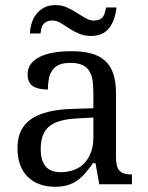

<svg xmlns="http://www.w3.org/2000/svg" viewBox="-20 -716 574 746"><path d="M138.2 -137.2Q138.2 -91.8 157.5 -69.3Q176.8 -46.9 216.3 -46.9Q244.1 -46.9 268.6 -56.2Q293 -65.4 308.8 -83Q324.7 -100.6 333.7 -125.2Q342.8 -149.9 342.8 -181.2V-259.3L281.2 -255.9Q240.2 -253.9 212.9 -245.8Q185.5 -237.8 168.9 -222.9Q152.3 -208 145.3 -186.3Q138.2 -164.6 138.2 -137.2ZM253.9 -471.7Q225.6 -471.7 209 -464.1Q192.4 -456.5 182.9 -442.6Q173.3 -428.7 169.7 -409.4Q166 -390.1 166 -368.2Q127 -368.2 107.2 -381.6Q87.4 -395 87.4 -427.2Q87.4 -451.2 100.6 -468.3Q113.8 -485.4 137 -496.3Q160.2 -507.3 191.4 -512.2Q222.7 -517.1 257.8 -517.1Q300.8 -517.1 333.3 -508.5Q365.7 -500 387.5 -480.7Q409.2 -461.4 419.9 -430.2Q430.7 -398.9 430.7 -354V-106.9Q430.7 -86.9 433.8 -73.7Q437 -60.5 444.6 -52.7Q452.1 -44.9 463.4 -41.5Q474.6 -38.1 490.7 -38.1H492.7V0H365.7L351.1 -82H341.3Q326.7 -61.5 312.7 -44.9Q298.8 -28.3 282.2 -16.1Q265.6 -3.9 244.1 2.9Q222.7 9.8 194.3 9.8Q162.6 9.8 135.7 0.5Q108.9 -8.8 89.1 -27.6Q69.3 -46.4 58.6 -74.7Q47.9 -103 47.9 -142.1Q47.9 -216.8 101.1 -253.4Q154.3 -290 263.2 -293L342.8 -295.4V-354Q342.8 -378.9 340.1 -400.6Q337.4 -422.4 327.9 -438.5Q318.4 -454.6 300.8 -463.1Q283.2 -471.7 253.9 -471.7ZM343.8 -636.2Q357.9 -636.2 367.2 -640.6Q376.5 -645 381.1 -652.3Q385.7 -659.7 387.9 -668.7Q390.1 -677.7 392.1 -687H432.6Q430.7 -666 424.3 -646.2Q418 -626.5 406.5 -610.1Q395 -593.8 376.7 -585Q358.4 -576.2 334 -576.2Q308.6 -576.2 287.4 -585.2Q266.1 -594.2 249 -605.5Q231.9 -616.7 216.1 -626.5Q200.2 -636.2 184.1 -636.2Q169.9 -636.2 161.1 -631.8Q152.3 -627.4 147.5 -620.6Q142.6 -613.8 140.4 -604Q138.2 -594.2 137.2 -585.9H96.2Q97.2 -606.4 103.3 -626.5Q109.4 -646.5 121.6 -661.9Q133.8 -677.2 152.1 -686.8Q170.4 -696.3 196.3 -696.3Q220.2 -696.3 240.7 -686.8Q261.2 -677.2 279.1 -665.8Q296.9 -654.3 313 -645.3Q329.1 -636.2 343.8 -636.2Z"/></svg>

Font: MUA Office
Style: Regular
Weight: 400
Designer: Khon Soe Zaw Thu
Foundry: Myanmar Unicode
Version: Version 2.10 June 24, 2017